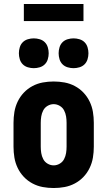

<svg xmlns="http://www.w3.org/2000/svg" viewBox="-20 -938 540 966"><path d="M250 8Q222 8 195 3Q168 -2 143.5 -15Q119 -28 100 -48Q81 -68 69 -93Q57 -118 52.5 -145Q48 -172 48 -200V-320Q48 -348 52.5 -375Q57 -402 69 -427Q81 -452 100 -472Q119 -492 143.5 -505Q168 -518 195 -523Q222 -528 250 -528Q278 -528 305 -523Q332 -518 356.5 -505Q381 -492 400 -472Q419 -452 431 -427Q443 -402 447.5 -375Q452 -348 452 -320V-200Q452 -172 447.5 -145Q443 -118 431 -93Q419 -68 400 -48Q381 -28 356.5 -15Q332 -2 305 3Q278 8 250 8ZM250 -106Q266 -106 280.5 -114.5Q295 -123 302.5 -137.5Q310 -152 312.5 -168Q315 -184 315 -200V-320Q315 -336 312.5 -352Q310 -368 302.5 -382.5Q295 -397 280.5 -405.5Q266 -414 250 -414Q234 -414 219.5 -405.5Q205 -397 197.5 -382.5Q190 -368 187.5 -352Q185 -336 185 -320V-200Q185 -184 187.5 -168Q190 -152 197.5 -137.5Q205 -123 219.5 -114.5Q234 -106 250 -106ZM350 -595Q335 -595 320 -599.5Q305 -604 294.5 -614.5Q284 -625 279.5 -640Q275 -655 275 -670Q275 -685 279.5 -700Q284 -715 294.5 -725.5Q305 -736 320 -740.5Q335 -745 350 -745Q365 -745 380 -740.5Q395 -736 405.5 -725.5Q416 -715 420.5 -700Q425 -685 425 -670Q425 -655 420.5 -640Q416 -625 405.5 -614.5Q395 -604 380 -599.5Q365 -595 350 -595ZM150 -595Q135 -595 120 -599.5Q105 -604 94.5 -614.5Q84 -625 79.5 -640Q75 -655 75 -670Q75 -685 79.5 -700Q84 -715 94.5 -725.5Q105 -736 120 -740.5Q135 -745 150 -745Q165 -745 180 -740.5Q195 -736 205.5 -725.5Q216 -715 220.5 -700Q225 -685 225 -670Q225 -655 220.5 -640Q216 -625 205.5 -614.5Q195 -604 180 -599.5Q165 -595 150 -595ZM100 -832V-918H400V-832Z"/></svg>

Font: Iosevka Heavy
Style: Regular
Weight: 900
Monospace: yes
Designer: Belleve Invis
Foundry: Belleve Invis
Version: Version 32.5.0; ttfautohint (v1.8.4)